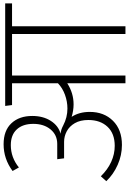

<svg xmlns="http://www.w3.org/2000/svg" viewBox="159 -892 733 1092"><g transform="rotate(-90 526.0 -346.5)"><path d="M1052 -645H922V0H878V-645H642V0H598V-331Q542 -295 478 -295Q443 -295 407 -306Q435 -263 435 -203Q435 -122 384.5 -71Q334 -20 247 -20Q189 -20 134.5 -44Q80 -68 41 -109L69 -140Q107 -101 151 -81Q195 -61 242 -61Q312 -61 350.5 -102Q389 -143 389 -211Q389 -257 371 -288Q353 -319 324.5 -334Q296 -349 265 -349H171L166 -388H253Q304 -388 335.5 -426Q367 -464 367 -524Q367 -584 335.5 -618Q304 -652 246 -652Q176 -652 119 -606L99 -642Q168 -693 251 -693Q329 -693 370.5 -648.5Q412 -604 412 -530Q412 -468 384 -424.5Q356 -381 311 -369Q334 -367 358 -354Q404 -330 454 -330Q494 -330 532.5 -344Q571 -358 598 -384V-645H474L469 -684H1052Z"/></g></svg>

Font: FiraGO ExtraLight
Style: Regular
Weight: 200
Designer: bBox Type
Foundry: bBox Type GmbH
Version: Version 1.001